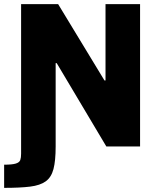

<svg xmlns="http://www.w3.org/2000/svg" viewBox="-31 -708 768 928"><path d="M-11 200V88Q28 88 45.5 82.5Q63 77 67 65.5Q71 54 71 35V-688H250L474 -319H479V-688H646V0H483L243 -403H238V0Q238 69 227.5 109Q217 149 190 168.5Q163 188 114.5 194Q66 200 -11 200Z"/></svg>

Font: Saira
Style: Bold
Weight: 700
Designer: Hector Gatti with collaboration of the Omnibus-Type team
Foundry: Omnibus-Type
Version: Version 1.100; ttfautohint (v1.8.3)